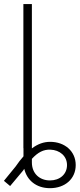

<svg xmlns="http://www.w3.org/2000/svg" viewBox="-54 -748 402 969"><path d="M106.9 -727.5H64V0H64.5V41C51.3 55.7 38.1 72.8 24.4 92.8L-34.2 164.6L-2.9 190.9L62.5 112.8L68.4 104C81.5 160.6 127.9 201.7 198.2 201.7C273.9 201.7 328.1 154.8 328.1 85C328.1 14.6 272 -32.2 199.2 -32.2C167.5 -32.2 137.2 -22 106.9 1ZM106.9 71.8V53.7C137.7 20 166.5 5.9 200.2 7.3C247.6 8.8 284.2 39.6 284.2 85C284.2 131.8 247.6 162.6 198.2 162.6C146.5 162.6 106.9 128.4 106.9 71.8Z"/></svg>

Font: Raveo Display Display ExLight
Style: Regular
Weight: 200
Designer: Jakub Foglar, Rasmus Andersson (Inter)
Foundry: Jakubfoglar.com
Version: Version 1.100;Glyphs 3.2.3 (3260)